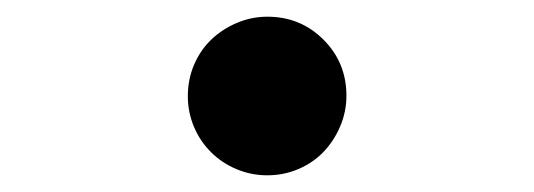

<svg xmlns="http://www.w3.org/2000/svg" viewBox="-20 -425 640 230"><path d="M205 -309.6Q205 -290.7 212.3 -273.2Q219.6 -255.8 232.8 -242.7Q245.9 -229.6 263.5 -222.3Q281 -215 300 -215Q320 -215 337.5 -222.5Q355 -230 367.5 -243Q380 -256 387.5 -273.6Q395 -291.2 395 -310.3Q395 -350 367.5 -377.5Q340 -405 300.3 -405Q281.2 -405 263.6 -397.5Q246 -390 233 -377.5Q220 -365 212.5 -347.5Q205 -330 205 -309.6Z"/></svg>

Font: CommitMonoV142 ExtLt
Style: Regular
Weight: 200
Monospace: yes
Designer: Eigil Nikolajsen
Foundry: Eigil Nikolajsen
Version: Version 1.142